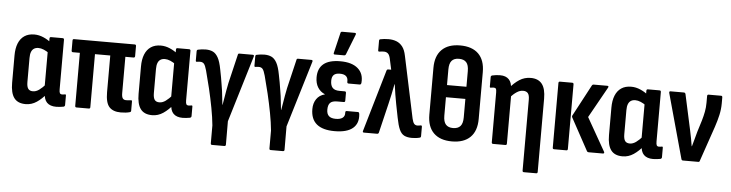

<svg xmlns="http://www.w3.org/2000/svg" viewBox="-51 -962 5301 1393"><g transform="rotate(5 2599.5 -265.0)"><path d="M149.2 8Q91.3 8 64.8 -27.8Q38.3 -63.5 38.3 -137.5V-336.5Q38.3 -388.8 53.1 -425.3Q67.9 -461.8 96.9 -481.3Q125.9 -500.8 168.9 -500.8Q202.8 -500.8 235.9 -486.3Q268.9 -471.8 290.8 -453L287.3 -373.6Q267.2 -388.2 246.4 -397.1Q225.7 -405.9 207 -405.9Q187.8 -405.9 174.6 -397.5Q161.5 -389.2 154.9 -372.2Q148.3 -355.3 148.3 -328V-153.4Q148.3 -119.1 159 -104.2Q169.6 -89.3 193.8 -89.3Q216.1 -89.3 238.6 -105.3Q261 -121.2 288.9 -152.7L299.1 -82.4Q267 -42.4 229.8 -17.2Q192.6 8 149.2 8ZM371.9 8Q327.1 8 304.2 -15.1Q281.3 -38.3 281.3 -85.7V-104.8L275.9 -119.2V-409.9L280.4 -439.8V-481.4Q280.4 -492.3 290.8 -492.3H375Q385.9 -492.3 385.9 -481.4V-121.2Q385.9 -100 390.4 -92.5Q394.9 -84.9 407.6 -84.9Q413.6 -84.9 418.1 -85.7Q422.7 -86.4 427.7 -87.4Q435.2 -88.9 435.2 -79.4V-10.3Q435.2 -0.9 424.8 2.6Q412.5 4.5 398.3 6.3Q384.2 8 371.9 8Z M841.8 8Q785.7 8 758 -22.3Q730.4 -52.6 730.4 -130.2V-397H619V-10.9Q619 0 608.6 0H519Q509 0 509 -10.9V-397H458Q448.1 -397 448.1 -408.4V-481.4Q448.1 -492.3 458 -492.3H900Q910.4 -492.3 910.4 -481.4V-408.4Q910.4 -397 900 -397H840.4V-132.9Q840.4 -105.9 848.2 -94.9Q856 -83.9 873 -83.9Q881.5 -83.9 889.7 -84.6Q898 -85.4 906.4 -86.4Q916.4 -88.9 916.4 -78.4V-11.8Q916.4 -2.4 908 0.1Q895.1 4 877.6 6Q860.1 8 841.8 8Z M1070.2 8Q1012.3 8 985.8 -27.8Q959.3 -63.5 959.3 -137.5V-336.5Q959.3 -388.8 974.1 -425.3Q988.9 -461.8 1017.9 -481.3Q1046.9 -500.8 1089.9 -500.8Q1123.8 -500.8 1156.9 -486.3Q1189.9 -471.8 1211.8 -453L1208.3 -373.6Q1188.2 -388.2 1167.4 -397.1Q1146.7 -405.9 1128 -405.9Q1108.8 -405.9 1095.6 -397.5Q1082.5 -389.2 1075.9 -372.2Q1069.3 -355.3 1069.3 -328V-153.4Q1069.3 -119.1 1080 -104.2Q1090.6 -89.3 1114.8 -89.3Q1137.1 -89.3 1159.6 -105.3Q1182 -121.2 1209.9 -152.7L1220.1 -82.4Q1188 -42.4 1150.8 -17.2Q1113.6 8 1070.2 8ZM1292.9 8Q1248.1 8 1225.2 -15.1Q1202.3 -38.3 1202.3 -85.7V-104.8L1196.9 -119.2V-409.9L1201.4 -439.8V-481.4Q1201.4 -492.3 1211.8 -492.3H1296Q1306.9 -492.3 1306.9 -481.4V-121.2Q1306.9 -100 1311.4 -92.5Q1315.9 -84.9 1328.6 -84.9Q1334.6 -84.9 1339.1 -85.7Q1343.7 -86.4 1348.7 -87.4Q1356.2 -88.9 1356.2 -79.4V-10.3Q1356.2 -0.9 1345.8 2.6Q1333.5 4.5 1319.3 6.3Q1305.2 8 1292.9 8Z M1522.5 185Q1512.6 185 1512.6 174.1V43.8Q1507.1 -14.6 1494.1 -83.1Q1481.2 -151.6 1464.7 -221Q1448.2 -290.3 1432.2 -349Q1422.1 -385.8 1412 -397.1Q1402 -408.4 1384.4 -408.4Q1378.9 -408.4 1372.9 -407.9Q1366.9 -407.4 1361.4 -406.4Q1356.4 -405.4 1354.2 -407.4Q1351.9 -409.4 1351.9 -414.8V-482Q1351.9 -492.4 1360.8 -494.4Q1372.7 -497.3 1387.1 -499Q1401.4 -500.8 1417.2 -500.8Q1447.2 -500.8 1469.3 -490.3Q1491.5 -479.7 1507.5 -450.7Q1523.5 -421.7 1534 -365.1Q1540.5 -335.1 1544.8 -309.2Q1549.1 -283.4 1553.2 -258.2Q1557.2 -238.5 1560.5 -212.1Q1563.8 -185.6 1566.5 -159.2Q1569.3 -132.8 1571.8 -111.7H1573.3Q1577.4 -133.4 1581.7 -160.7Q1586 -188.1 1591.3 -217.7Q1596.6 -247.2 1602.1 -273.6L1651.7 -482.4Q1652.7 -492.3 1662.6 -492.3H1759.6Q1766.1 -492.3 1768.1 -488.8Q1770.1 -485.3 1768.1 -479.4L1622.1 4L1622.6 174.1Q1622.6 185 1611.2 185Z M1949.5 185Q1939.6 185 1939.6 174.1V43.8Q1934.1 -14.6 1921.1 -83.1Q1908.2 -151.6 1891.7 -221Q1875.2 -290.3 1859.2 -349Q1849.1 -385.8 1839 -397.1Q1829 -408.4 1811.4 -408.4Q1805.9 -408.4 1799.9 -407.9Q1793.9 -407.4 1788.4 -406.4Q1783.4 -405.4 1781.2 -407.4Q1778.9 -409.4 1778.9 -414.8V-482Q1778.9 -492.4 1787.8 -494.4Q1799.7 -497.3 1814.1 -499Q1828.4 -500.8 1844.2 -500.8Q1874.2 -500.8 1896.3 -490.3Q1918.5 -479.7 1934.5 -450.7Q1950.5 -421.7 1961 -365.1Q1967.5 -335.1 1971.8 -309.2Q1976.1 -283.4 1980.2 -258.2Q1984.2 -238.5 1987.5 -212.1Q1990.8 -185.6 1993.5 -159.2Q1996.3 -132.8 1998.8 -111.7H2000.3Q2004.4 -133.4 2008.7 -160.7Q2013 -188.1 2018.3 -217.7Q2023.6 -247.2 2029.1 -273.6L2078.7 -482.4Q2079.7 -492.3 2089.6 -492.3H2186.6Q2193.1 -492.3 2195.1 -488.8Q2197.1 -485.3 2195.1 -479.4L2049.1 4L2049.6 174.1Q2049.6 185 2038.2 185Z M2398.9 8Q2312.4 8 2268.6 -28.2Q2224.8 -64.5 2224.8 -137.8Q2224.8 -180.4 2245.5 -210.9Q2266.2 -241.4 2305.7 -251.4V-252.8Q2273.2 -266.3 2254.2 -296.3Q2235.3 -326.4 2235.3 -370Q2235.3 -434.4 2275.3 -467.6Q2315.4 -500.8 2397.4 -500.8Q2481.9 -500.8 2525.5 -462.9Q2569 -425 2563.1 -358.9Q2561.6 -344.9 2551.6 -344.9H2470.2Q2459.8 -344.9 2460.3 -357.9Q2461.8 -383.6 2447.4 -397.1Q2433 -410.7 2401.8 -410.7Q2371.6 -410.7 2357.5 -397.1Q2343.3 -383.5 2343.3 -354.2Q2343.3 -320 2359 -303.1Q2374.7 -286.2 2409.5 -286.2H2447.6Q2457.5 -286.2 2457.5 -275.3V-219.7Q2457.5 -208.3 2447.6 -208.3H2399.6Q2363.7 -208.3 2348.5 -192.7Q2333.4 -177 2333.4 -142.7Q2333.4 -111.9 2349.7 -96.7Q2366.1 -81.6 2400.4 -81.6Q2432.6 -81.6 2449.7 -94.5Q2466.8 -107.4 2464.8 -133.1Q2464.4 -145 2474.3 -145H2556.7Q2565.6 -145 2567.1 -130.1Q2574.1 -63.9 2531.7 -28Q2489.4 8 2398.9 8ZM2352.4 -546Q2341.6 -546 2344.5 -557.4L2379.8 -705.3Q2380.8 -710.7 2384 -713Q2387.2 -715.2 2392.7 -715.2H2483.3Q2496.1 -715.2 2490.7 -701.4L2432.9 -554.4Q2429.4 -546 2419.5 -546Z M2962 8Q2928.2 8 2906.3 -3Q2884.4 -14 2871 -43.8Q2857.5 -73.6 2847 -128.6L2827.7 -226.4Q2820.6 -261.6 2815.5 -295.2Q2810.4 -328.8 2804.8 -369H2802.9Q2795.8 -328.8 2787.9 -294Q2780.1 -259.2 2771.5 -222.1L2720.4 -8.9Q2717.4 0 2709 0H2613Q2600.6 0 2605 -12.9L2736.7 -463.4Q2739.7 -471.8 2748.1 -471.8H2769.8L2752 -553.9Q2746 -579 2734.5 -588.6Q2722.9 -598.1 2705.9 -598.1Q2688.5 -598.1 2673.5 -595.1Q2663.6 -594.1 2663.6 -603.5V-673.6Q2663.6 -683.1 2671.5 -685Q2684.9 -688 2700.5 -689.5Q2716.1 -691 2731.9 -691Q2763.8 -691 2789.4 -681Q2815 -671 2833.3 -647.6Q2851.6 -624.2 2860.1 -581.5L2955.5 -131.7Q2961.6 -105.5 2970.4 -95.2Q2979.2 -84.9 2994.2 -84.9Q3002.7 -84.9 3017.7 -87.9Q3027.7 -89.9 3027.7 -78.5V-10.8Q3027.7 -0.9 3019.3 1.1Q3005 5 2989.7 6.5Q2974.4 8 2962 8Z M3253.2 -691Q3340.9 -691 3387.2 -645.1Q3433.4 -599.2 3433.4 -512.3V-171.2Q3433.4 -83.8 3386.9 -37.9Q3340.4 8 3253.2 8Q3166.9 8 3120.4 -37.9Q3073.9 -83.8 3073.9 -171.2V-512.3Q3073.9 -599.2 3120.4 -645.1Q3166.9 -691 3253.2 -691ZM3253.2 -593.7Q3217.8 -593.7 3200.4 -573.7Q3182.9 -553.8 3182.9 -509.9V-396.2H3324.4V-509.9Q3324.4 -554.3 3306.7 -574Q3289 -593.7 3253.2 -593.7ZM3253.2 -89.3Q3289 -89.3 3306.7 -109.3Q3324.4 -129.2 3324.4 -173.1V-307.7H3182.9V-173.1Q3182.9 -129.2 3200.6 -109.3Q3218.3 -89.3 3253.2 -89.3Z M3793.7 185Q3783.3 185 3783.3 174.1V-342.9Q3783.3 -374.7 3772 -388.8Q3760.6 -403 3736.4 -403Q3714.1 -403 3691.4 -388.3Q3668.7 -373.6 3641.8 -344.7L3631.6 -412.9Q3664.8 -453 3701.7 -476.9Q3738.6 -500.8 3783.9 -500.8Q3838.8 -500.8 3866.1 -466.3Q3893.3 -431.8 3893.3 -358.9V174.1Q3893.3 185 3882.9 185ZM3553.2 0Q3542.8 0 3542.8 -10.9V-373.1Q3542.8 -393.8 3538.3 -400.6Q3533.7 -407.4 3522.2 -407.4Q3516.6 -407.4 3511.6 -406.6Q3506.5 -405.9 3501 -404.9Q3493.5 -403.4 3493.5 -413.4V-482Q3493.5 -491.4 3504.4 -494.4Q3517.8 -497.8 3532.7 -499.3Q3547.5 -500.8 3561.4 -500.8Q3603.2 -500.8 3625.3 -477.4Q3647.4 -454 3647.4 -409.7V-394.7L3652.8 -371.6V-10.9Q3652.8 0 3642.4 0Z M4248.3 0Q4239.8 0 4236.4 -6.9L4109.5 -239.6Q4103.5 -249 4109.5 -258L4230.7 -485.8Q4234.7 -492.3 4242.1 -492.3H4341.8Q4355.2 -492.3 4348.7 -479.4L4223 -254.5L4359.8 -13.9Q4363.2 -8.4 4361.2 -4.2Q4359.2 0 4353.3 0ZM3997.3 0Q3986.9 0 3986.9 -10.9V-481.4Q3986.9 -492.3 3997.3 -492.3H4086.5Q4096.9 -492.3 4096.9 -481.4V-10.9Q4096.9 0 4086.5 0Z M4496.2 8Q4438.3 8 4411.8 -27.8Q4385.3 -63.5 4385.3 -137.5V-336.5Q4385.3 -388.8 4400.1 -425.3Q4414.9 -461.8 4443.9 -481.3Q4472.9 -500.8 4515.9 -500.8Q4549.8 -500.8 4582.9 -486.3Q4615.9 -471.8 4637.8 -453L4634.3 -373.6Q4614.2 -388.2 4593.4 -397.1Q4572.7 -405.9 4554 -405.9Q4534.8 -405.9 4521.6 -397.5Q4508.5 -389.2 4501.9 -372.2Q4495.3 -355.3 4495.3 -328V-153.4Q4495.3 -119.1 4506 -104.2Q4516.6 -89.3 4540.8 -89.3Q4563.1 -89.3 4585.6 -105.3Q4608 -121.2 4635.9 -152.7L4646.1 -82.4Q4614 -42.4 4576.8 -17.2Q4539.6 8 4496.2 8ZM4718.9 8Q4674.1 8 4651.2 -15.1Q4628.3 -38.3 4628.3 -85.7V-104.8L4622.9 -119.2V-409.9L4627.4 -439.8V-481.4Q4627.4 -492.3 4637.8 -492.3H4722Q4732.9 -492.3 4732.9 -481.4V-121.2Q4732.9 -100 4737.4 -92.5Q4741.9 -84.9 4754.6 -84.9Q4760.6 -84.9 4765.1 -85.7Q4769.7 -86.4 4774.7 -87.4Q4782.2 -88.9 4782.2 -79.4V-10.3Q4782.2 -0.9 4771.8 2.6Q4759.5 4.5 4745.3 6.3Q4731.2 8 4718.9 8Z M4935.6 0Q4927.2 0 4924.2 -8.9L4794.2 -479.4Q4791.2 -492.3 4802.1 -492.3H4899.7Q4909.1 -492.3 4912.1 -482.4L4968.2 -224.7Q4974.2 -195.6 4980 -166.6Q4985.8 -137.5 4989.9 -109H4991.9Q4998.9 -136.6 5007 -163.5Q5015.1 -190.3 5021.7 -217.5L5047.6 -300.8Q5057.7 -335.3 5063.7 -366.8Q5069.7 -398.2 5069.7 -433.2V-481.4Q5069.7 -492.3 5080.2 -492.3H5170.8Q5180.3 -492.3 5180.3 -480.9V-438Q5180.3 -395 5170.8 -352.7Q5161.3 -310.3 5145.7 -263.9L5058 -8.4Q5056.5 0 5047.1 0Z"/></g></svg>

Font: Sofia Sans Condensed
Style: Regular
Weight: 400
Designer: Botio Nikoltchev, Ani Petrova
Foundry: lettersoup
Version: Version 4.100